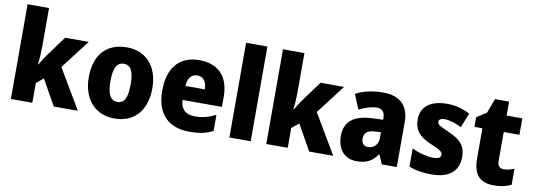

<svg xmlns="http://www.w3.org/2000/svg" viewBox="-59 -1133 4219 1517"><g transform="rotate(10 2050.5 -375.0)"><path d="M234 -451V-760H62V0H234V-159L291 -205L406 0H599L411 -318L589 -551H400L282 -390C266 -368 243 -332 229 -307H225C231 -351 234 -406 234 -451Z M1148 -277C1148 -459 1043 -561 895 -561C728 -561 638 -452 638 -277C638 -105 735 10 892 10C1060 10 1148 -107 1148 -277ZM812 -276C812 -377 836 -429 893 -429C952 -429 974 -377 974 -277C974 -176 952 -123 894 -123C835 -123 812 -177 812 -276Z M1476 -561C1323 -561 1228 -465 1228 -272C1228 -82 1331 10 1494 10C1576 10 1632 -2 1683 -30V-159C1626 -130 1578 -117 1515 -117C1440 -117 1401 -158 1399 -228H1715V-310C1715 -474 1625 -561 1476 -561ZM1482 -439C1531 -439 1557 -400 1558 -341H1402C1406 -409 1437 -439 1482 -439Z M1986 0V-760H1815V0Z M2283 -451V-760H2111V0H2283V-159L2340 -205L2455 0H2648L2460 -318L2638 -551H2449L2331 -390C2315 -368 2292 -332 2278 -307H2274C2280 -351 2283 -406 2283 -451Z M2954 -561C2865 -561 2791 -544 2732 -512L2780 -394C2831 -419 2881 -435 2921 -435C2963 -435 2987 -413 2987 -362V-349L2902 -346C2757 -340 2680 -284 2680 -167C2680 -58 2740 10 2835 10C2918 10 2959 -15 3002 -73H3006L3038 0H3158V-363C3158 -493 3082 -561 2954 -561ZM2945 -247 2987 -249V-203C2987 -150 2952 -116 2907 -116C2874 -116 2853 -135 2853 -176C2853 -220 2879 -244 2945 -247Z M3653 -168C3653 -260 3607 -302 3520 -341C3435 -379 3419 -387 3419 -410C3419 -428 3436 -438 3467 -438C3503 -438 3555 -422 3602 -398L3648 -515C3586 -546 3530 -561 3463 -561C3336 -561 3255 -505 3255 -400C3255 -314 3298 -267 3382 -230C3470 -193 3489 -180 3489 -157C3489 -133 3470 -122 3428 -122C3382 -122 3313 -138 3256 -167V-21C3313 2 3368 10 3438 10C3585 10 3653 -59 3653 -168Z M3993 -129C3960 -129 3942 -149 3942 -187V-419H4068V-551H3942V-663H3829L3786 -547L3707 -496V-419H3771V-179C3771 -38 3833 10 3939 10C3998 10 4038 -2 4076 -19V-148C4047 -137 4021 -129 3993 -129Z"/></g></svg>

Font: Noto Sans Bengali SemiCondensed ExtraBold
Style: Regular
Weight: 800
Width: 4
Designer: Joana Ranito - Universal Thirst; Jelle Bosma - Monotype Design Team
Foundry: Universal Thirst ehf.
Version: Version 3.000